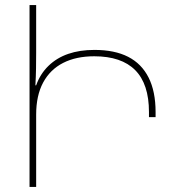

<svg xmlns="http://www.w3.org/2000/svg" viewBox="-20 -734 691 754"><path d="M96 -714H122V-528Q122 -496 121.5 -465.5Q121 -435 119 -399H122V0H96ZM106 -200V-296Q106 -413 170.5 -475.5Q235 -538 351 -538Q430 -538 483 -511Q536 -484 563.5 -429.5Q591 -375 591 -294V-274H565V-294Q565 -404 511 -458.5Q457 -513 350 -513Q279 -513 228 -487Q177 -461 149.5 -410Q122 -359 122 -284V-200Z"/></svg>

Font: Noto Sans Armenian Thin
Style: Regular
Weight: 250
Version: Version 2.007